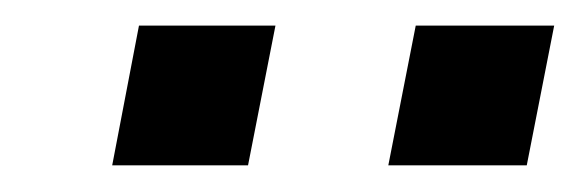

<svg xmlns="http://www.w3.org/2000/svg" viewBox="-20 -712 444 147"><path d="M404.3 -692.4 383.3 -585.4H277.3L298.3 -692.4ZM190.9 -692.4 169.9 -585.4H65.9L86.4 -692.4Z"/></svg>

Font: Arimo
Style: Bold Italic
Weight: 700
Italic angle: -12°
Designer: Steve Matteson
Foundry: Monotype Imaging Inc.
Version: Version 1.33